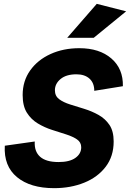

<svg xmlns="http://www.w3.org/2000/svg" viewBox="-20 -971 677 1000"><path d="M262 9Q138 9 68.5 -48.5Q-1 -106 5 -212L161 -234Q158 -182 189 -154.5Q220 -127 285 -127Q342 -127 372.5 -148.5Q403 -170 403 -204Q403 -230 381 -245Q359 -260 324.5 -271Q290 -282 251 -294.5Q212 -307 177 -328Q142 -349 120 -384Q98 -419 98 -476Q98 -549 137 -604Q176 -659 243 -689.5Q310 -720 393 -720Q498 -720 560 -666.5Q622 -613 620 -522L471 -498Q471 -539 446 -561.5Q421 -584 378 -584Q325 -584 295.5 -559.5Q266 -535 266 -501Q266 -471 288 -454.5Q310 -438 345 -427Q380 -416 419 -404Q458 -392 493 -372.5Q528 -353 550 -320.5Q572 -288 572 -234Q572 -157 530.5 -102.5Q489 -48 418.5 -19.5Q348 9 262 9ZM330 -774 484 -951 637 -912 468 -774Z"/></svg>

Font: Livvic
Style: Bold Italic
Weight: 700
Italic angle: -10°
Designer: Jacques Le Bailly, Baron von Fonthausen
Version: Version 1.001; ttfautohint (v1.8.2)